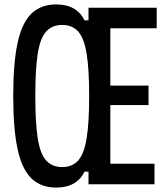

<svg xmlns="http://www.w3.org/2000/svg" viewBox="-20 -835 740 870"><path d="M235 15Q166 15 123 -26Q80 -67 60 -158Q40 -249 40 -400Q40 -551 60 -642Q80 -733 123 -774Q166 -815 235 -815Q327 -815 363 -743H381V-800H690V-707H480V-447H653V-359H480V-93H680V0H381V-57H363Q327 15 235 15ZM262 -78Q308 -78 334.5 -108Q361 -138 372.5 -208Q384 -278 384 -400Q384 -522 372.5 -592Q361 -662 334.5 -692Q308 -722 262 -722Q216 -722 189 -692Q162 -662 151 -592Q140 -522 140 -400Q140 -278 151 -208Q162 -138 189 -108Q216 -78 262 -78Z"/></svg>

Font: Martian Mono Light
Style: Regular
Weight: 300
Monospace: yes
Designer: Roman Shamin
Foundry: Evil Martians
Version: Version 1.000; ttfautohint (v1.8.4.7-5d5b)